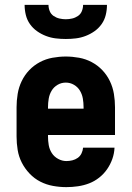

<svg xmlns="http://www.w3.org/2000/svg" viewBox="-20 -760 540 788"><path d="M252 8Q225 8 197.5 3Q170 -2 145.5 -14.5Q121 -27 101.5 -47.5Q82 -68 69.5 -92.5Q57 -117 52.5 -144.5Q48 -172 48 -200V-320Q48 -347 52.5 -374.5Q57 -402 69 -427Q81 -452 100 -472Q119 -492 143.5 -505Q168 -518 195.5 -523Q223 -528 250 -528Q277 -528 304.5 -523Q332 -518 356.5 -505Q381 -492 400 -472Q419 -452 431 -427Q443 -402 447.5 -374.5Q452 -347 452 -320V-206H177V-200Q177 -182 180 -164.5Q183 -147 192.5 -132Q202 -117 218.5 -108Q235 -99 252 -99Q265 -99 277 -102Q289 -105 299 -112Q309 -119 314.5 -130.5Q320 -142 321 -154H450Q449 -130 441 -107.5Q433 -85 419.5 -65.5Q406 -46 387 -31Q368 -16 346 -7.5Q324 1 300 4.5Q276 8 252 8ZM323 -314V-320Q323 -338 320 -355.5Q317 -373 308 -388Q299 -403 283.5 -412Q268 -421 250 -421Q232 -421 216.5 -412Q201 -403 192 -388Q183 -373 180 -355.5Q177 -338 177 -320V-314ZM250 -600Q229 -600 208.5 -602.5Q188 -605 168.5 -612.5Q149 -620 132 -632Q115 -644 103 -661Q91 -678 86 -698.5Q81 -719 81 -740H179Q179 -727 184 -714.5Q189 -702 200 -694.5Q211 -687 224 -684Q237 -681 250 -681Q263 -681 276 -684Q289 -687 300 -694.5Q311 -702 316 -714.5Q321 -727 321 -740H419Q419 -719 414 -698.5Q409 -678 397 -661Q385 -644 368 -632Q351 -620 331.5 -612.5Q312 -605 291.5 -602.5Q271 -600 250 -600Z"/></svg>

Font: Iosevka SS04 Heavy
Style: Regular
Weight: 900
Monospace: yes
Designer: Belleve Invis
Foundry: Belleve Invis
Version: Version 19.0.0; ttfautohint (v1.8.4)